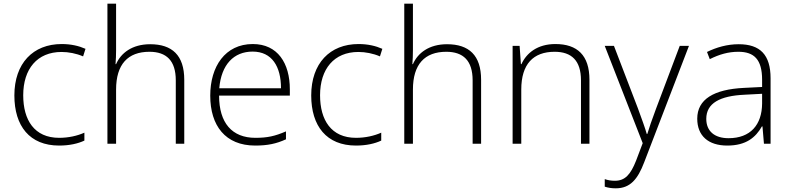

<svg xmlns="http://www.w3.org/2000/svg" viewBox="-20 -780 4285 1042"><path d="M301 10C358 10 404 -1 438 -17V-60C400 -43 352 -32 301 -32C166 -32 106 -129 106 -263C106 -406 182 -498 314 -498C352 -498 394 -490 431 -474L444 -515C408 -531 365 -541 315 -541C159 -541 58 -436 58 -262C58 -96 141 10 301 10Z M610 -510V-760H563V0H610V-294C610 -431 674 -499 791 -499C883 -499 934 -451 934 -344V0H980V-347C980 -480 914 -540 795 -540C697 -540 636 -492 610 -432H607C609 -458 610 -481 610 -510Z M1352 -541C1202 -541 1121 -419 1121 -261C1121 -98 1203 10 1365 10C1432 10 1480 0 1532 -24V-67C1472 -41 1431 -32 1366 -32C1239 -32 1169 -113 1169 -261H1553V-295C1553 -437 1487 -541 1352 -541ZM1351 -500C1456 -500 1505 -419 1505 -301H1170C1181 -430 1249 -500 1351 -500Z M1912 10C1969 10 2015 -1 2049 -17V-60C2011 -43 1963 -32 1912 -32C1777 -32 1717 -129 1717 -263C1717 -406 1793 -498 1925 -498C1963 -498 2005 -490 2042 -474L2055 -515C2019 -531 1976 -541 1926 -541C1770 -541 1669 -436 1669 -262C1669 -96 1752 10 1912 10Z M2221 -510V-760H2174V0H2221V-294C2221 -431 2285 -499 2402 -499C2494 -499 2545 -451 2545 -344V0H2591V-347C2591 -480 2525 -540 2406 -540C2308 -540 2247 -492 2221 -432H2218C2220 -458 2221 -481 2221 -510Z M2994 -541C2897 -541 2837 -492 2810 -432H2807L2800 -531H2762V0H2809V-294C2809 -432 2874 -499 2990 -499C3082 -499 3133 -451 3133 -344V0H3179V-347C3179 -480 3113 -541 2994 -541Z M3262 -531 3468 -3 3432 92C3402 168 3372 201 3317 201C3296 201 3279 198 3262 192V233C3280 239 3299 242 3322 242C3400 242 3441 193 3476 101L3719 -531H3669L3540 -189C3518 -131 3502 -83 3493 -53H3490C3481 -86 3464 -131 3442 -192L3312 -531Z M3989 -540C3926 -540 3868 -523 3817 -498L3832 -459C3884 -485 3933 -499 3987 -499C4073 -499 4116 -457 4116 -347V-308L4017 -303C3854 -295 3764 -241 3764 -136C3764 -43 3824 10 3927 10C4029 10 4081 -34 4115 -94H4118L4126 0H4162V-355C4162 -483 4105 -540 3989 -540ZM4022 -266 4116 -271V-218C4115 -103 4053 -30 3934 -30C3858 -30 3813 -68 3813 -135C3813 -220 3887 -260 4022 -266Z"/></svg>

Font: Noto Sans Syriac Extralight
Style: Regular
Weight: 200
Designer: Patrick Giasson and the Monotype Design Team
Foundry: Monotype Imaging Inc.
Version: Version 3.000